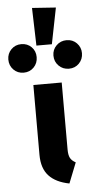

<svg xmlns="http://www.w3.org/2000/svg" viewBox="-139 -984 526 1039"><g transform="rotate(-5 124.0 -465.0)"><path d="M201 -167Q201 -137 209.5 -121Q218 -105 239 -94L195 17Q122 3 84.5 -37.5Q47 -78 47 -152V-531H201ZM205 -938 166 -742H82L76 -947ZM78 -680Q78 -647 56 -624.5Q34 -602 1 -602Q-32 -602 -54 -624.5Q-76 -647 -76 -680Q-76 -712 -54 -734.5Q-32 -757 1 -757Q34 -757 56 -735Q78 -713 78 -680ZM324 -680Q324 -647 302 -624.5Q280 -602 247 -602Q214 -602 191.5 -624.5Q169 -647 169 -680Q169 -712 191.5 -734.5Q214 -757 247 -757Q280 -757 302 -734.5Q324 -712 324 -680Z"/></g></svg>

Font: Fira Sans Condensed
Style: Bold
Weight: 700
Width: 3
Designer: bBox Type GmbH & Carrois Corporate GbR & Edenspiekermann AG
Foundry: bBox Type GmbH & Carrois Corporate GbR & Edenspiekermann AG
Version: Version 4.301